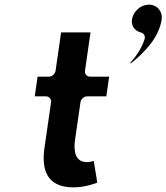

<svg xmlns="http://www.w3.org/2000/svg" viewBox="-20 -819 718 829"><path d="M622.1 -799C588.3 -799 555 -770.5 549.8 -734C545.9 -707.1 561.9 -685.1 589.5 -678.3C600.9 -675.5 608.6 -662.9 604.2 -649.5C589.2 -603.9 562.8 -570.3 542.1 -547.6L544.8 -545.2C607.8 -594.9 667.1 -660.1 677.8 -734C683 -770.3 658.4 -799 622.1 -799ZM219.9 -513C218.4 -502.3 206.5 -488 191.3 -488H142.3L130.1 -403H179.1C189.8 -403 202.7 -393.1 200.5 -378L172.1 -181C159.7 -94.9 175.4 -10 297.4 -10C339.1 -10 377.2 -21.6 400.1 -30.4L384.8 -124.2C378.8 -122.2 366 -119 355.1 -119C304.8 -119 297 -166.6 304 -215L327.5 -378C329 -388.7 340.9 -403 356.1 -403H439.1L451.3 -488H368.3C357.6 -488 344.7 -497.9 346.9 -513L370.8 -679H243.8Z"/></svg>

Font: Hussar Ekologiczny
Style: Regular
Weight: 400
Foundry: Cannot Into Space Fonts
Version: Version 0.97